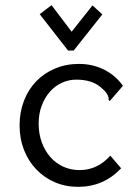

<svg xmlns="http://www.w3.org/2000/svg" viewBox="-20 -714 540 745"><path d="M457 -381 406 -322Q401 -325 401.5 -328.5Q402 -332 400.5 -338Q399 -344 393 -353Q387 -362 369 -377Q335 -405 276 -405Q247 -405 220.5 -393Q194 -381 174 -358.5Q154 -336 142 -304.5Q130 -273 130 -234Q130 -195 142 -162Q154 -129 175 -105Q196 -81 225 -67.5Q254 -54 289 -54Q358 -54 408 -110L450 -61Q382 11 283 11Q234 11 192.5 -7Q151 -25 120.5 -57Q90 -89 73 -132.5Q56 -176 56 -228Q56 -279 73 -323Q90 -367 120.5 -398.5Q151 -430 193.5 -448Q236 -466 286 -466Q340 -466 384.5 -443.5Q429 -421 457 -381ZM377 -658 266 -518H244L134 -659L180 -694L258 -591L339 -693Z"/></svg>

Font: InconsolataGo
Style: Regular
Weight: 400
Designer: Raph Levien, Kirill Tkachev
Foundry: Cyreal
Version: Version 1.013